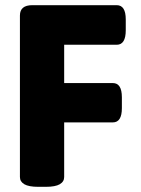

<svg xmlns="http://www.w3.org/2000/svg" viewBox="-20 -720 543 742"><path d="M128 2Q91 2 74 -8Q57 -18 57 -36V-660Q57 -700 105 -700H431Q466 -700 466 -645V-603Q466 -547 431 -547H228V-399H416Q451 -399 451 -344V-302Q451 -247 416 -247H228V-36Q228 -18 211 -8Q194 2 157 2Z"/></svg>

Font: Asap ExtraBold
Style: Regular
Weight: 800
Designer: Pablo Cosgaya
Foundry: Omnibus-Type
Version: Version 3.001; ttfautohint (v1.8.4.7-5d5b)